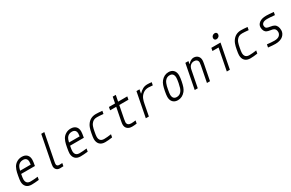

<svg xmlns="http://www.w3.org/2000/svg" viewBox="230 -2725 6874 4533"><g transform="rotate(-30 3666.5 -458.5)"><path d="M515.6 -485Q515.6 -540.4 486.7 -569.7Q457.7 -599 400.4 -599Q353.5 -599 316.4 -578.1Q279.3 -557.3 257.8 -520.2Q238.3 -489.6 219.4 -411.5H508.5Q515.6 -459 515.6 -485ZM184.2 -196Q184.2 -67.7 309.9 -67.7Q386.1 -67.7 507.8 -81.4L492.8 -3.3Q372.4 10.4 294.9 10.4Q199.9 10.4 149.7 -41.3Q99.6 -93.1 99.6 -182.3Q99.6 -225.9 119.8 -333.3Q129.6 -384.8 136.1 -413.7Q142.6 -442.7 155.6 -480.5Q168.6 -518.2 184.9 -546.2Q218.1 -604.2 278.6 -640.6Q339.2 -677.1 415.4 -677.1Q501.3 -677.1 550.5 -629.6Q599.6 -582 599.6 -495.4Q599.6 -443.4 578.1 -333.3H203.1Q184.2 -233.7 184.2 -196Z M1020.8 -132.2Q1020.8 -67.7 1088.5 -67.7Q1132.2 -67.7 1172.5 -71L1157.6 7.2Q1095.7 10.4 1067.1 10.4Q1003.9 10.4 970.1 -25.4Q936.2 -61.2 936.2 -117.8Q936.2 -138 944 -181.6L1087.2 -916.7H1170.6L1027.3 -181.6Q1020.8 -147.8 1020.8 -132.2Z M1849 -485Q1849 -540.4 1820 -569.7Q1791 -599 1733.7 -599Q1686.8 -599 1649.7 -578.1Q1612.6 -557.3 1591.1 -520.2Q1571.6 -489.6 1552.7 -411.5H1841.8Q1849 -459 1849 -485ZM1517.6 -196Q1517.6 -67.7 1643.2 -67.7Q1719.4 -67.7 1841.1 -81.4L1826.2 -3.3Q1705.7 10.4 1628.3 10.4Q1533.2 10.4 1483.1 -41.3Q1432.9 -93.1 1432.9 -182.3Q1432.9 -225.9 1453.1 -333.3Q1462.9 -384.8 1469.4 -413.7Q1475.9 -442.7 1488.9 -480.5Q1502 -518.2 1518.2 -546.2Q1551.4 -604.2 1612 -640.6Q1672.5 -677.1 1748.7 -677.1Q1834.6 -677.1 1883.8 -629.6Q1932.9 -582 1932.9 -495.4Q1932.9 -443.4 1911.5 -333.3H1536.5Q1517.6 -233.7 1517.6 -196Z M2119.8 -333.3Q2129.6 -382.8 2136.4 -410.8Q2143.2 -438.8 2156.6 -475.6Q2169.9 -512.4 2188.2 -541Q2273.4 -677.1 2434.9 -677.1Q2500.7 -677.1 2608.7 -666L2593.8 -587.9Q2484.4 -599 2419.9 -599Q2363.9 -599 2326.5 -577.8Q2289.1 -556.6 2260.4 -513.7Q2245.4 -491.5 2233.7 -457.7Q2222 -423.8 2217.1 -401.7Q2212.2 -379.6 2203.1 -333.3Q2184.9 -240.9 2184.9 -200.5Q2184.9 -67.7 2316.4 -67.7Q2391.9 -67.7 2508.5 -84.6L2493.5 -6.5Q2378.3 10.4 2301.4 10.4Q2201.8 10.4 2151 -42.6Q2100.3 -95.7 2100.3 -186.8Q2100.3 -233.1 2119.8 -333.3Z M2944.7 -160.2Q2944.7 -113.9 2973.3 -90.8Q3002 -67.7 3053.4 -67.7Q3099.6 -67.7 3173.8 -77.5L3158.9 0.7Q3086.6 10.4 3031.9 10.4Q2953.1 10.4 2906.2 -30.3Q2859.4 -71 2859.4 -143.2Q2859.4 -175.8 2871.1 -234.4L2939.5 -584.6H2772.8L2788.4 -666.7H2955.1L2987.6 -833.3H3071L3038.4 -666.7H3288.4L3272.8 -584.6H3022.8L2955.7 -240.9Q2944.7 -182.9 2944.7 -160.2Z M3824.9 -599Q3736.3 -599 3675.8 -551.4Q3643.9 -526.7 3621.1 -496.4Q3598.3 -466.1 3585 -430Q3571.6 -393.9 3565.4 -370.4Q3559.2 -347 3552.1 -309.2L3492.2 0H3408.9L3538.4 -666.7H3621.7L3601.6 -563.2H3608.1Q3659.5 -618.5 3714.2 -647.8Q3768.9 -677.1 3839.8 -677.1Q3888 -677.1 3955.7 -668.6L3940.1 -590.5Q3872.4 -599 3824.9 -599Z M4281.9 10.4Q4197.3 10.4 4148.8 -40.7Q4100.3 -91.8 4100.3 -181Q4100.3 -233.1 4119.8 -333.3Q4136.1 -417.3 4155.6 -474.3Q4175.1 -531.2 4208.3 -572.9Q4293.6 -677.1 4415.4 -677.1Q4499.3 -677.1 4547.9 -625.7Q4596.4 -574.2 4596.4 -485.7Q4596.4 -426.4 4578.1 -333.3Q4561.8 -250 4542 -192.7Q4522.1 -135.4 4488.9 -93.8Q4403.6 10.4 4281.9 10.4ZM4512.4 -471.4Q4512.4 -531.9 4485 -565.4Q4457.7 -599 4400.4 -599Q4322.9 -599 4273.4 -535.2Q4254.6 -511.1 4240.6 -474.9Q4226.6 -438.8 4219.7 -410.5Q4212.9 -382.2 4203.1 -333.3Q4184.2 -233.7 4184.2 -195.3Q4184.2 -134.8 4211.9 -101.2Q4239.6 -67.7 4296.9 -67.7Q4374.3 -67.7 4423.8 -131.5Q4450.5 -165.4 4465.5 -213.2Q4480.5 -261.1 4494.8 -333.3Q4512.4 -426.4 4512.4 -471.4Z M5169.3 -505.2Q5169.3 -549.5 5141.6 -574.2Q5113.9 -599 5067.1 -599Q5005.9 -599 4963.5 -558.6Q4946.6 -542.3 4935.5 -520.2Q4924.5 -498 4920.2 -480.8Q4916 -463.5 4908.9 -427.7L4825.5 0H4742.2L4871.7 -666.7H4955.1L4940.8 -593.8H4947.3Q4979.2 -631.5 5018.9 -654.3Q5058.6 -677.1 5095.1 -677.1Q5167.3 -677.1 5210.6 -634.4Q5253.9 -591.8 5253.9 -521.5Q5253.9 -490.2 5242.2 -427.7L5158.9 0H5075.5L5158.9 -427.7Q5169.3 -481.1 5169.3 -505.2Z M5729.2 -837.9Q5729.2 -877 5755.9 -902Q5782.6 -927.1 5818.4 -927.1Q5845.7 -927.1 5862.3 -911.5Q5878.9 -895.8 5878.9 -870.4Q5878.9 -831.4 5852.2 -806.3Q5825.5 -781.2 5789.7 -781.2Q5762.4 -781.2 5745.8 -796.9Q5729.2 -812.5 5729.2 -837.9ZM5617.2 0 5731.8 -588.5H5565.1L5580.1 -666.7H5830.1L5700.5 0Z M6078.1 -333.3Q6087.9 -382.8 6094.7 -410.8Q6101.6 -438.8 6114.9 -475.6Q6128.3 -512.4 6146.5 -541Q6231.8 -677.1 6393.2 -677.1Q6459 -677.1 6567.1 -666L6552.1 -587.9Q6442.7 -599 6378.3 -599Q6322.3 -599 6284.8 -577.8Q6247.4 -556.6 6218.8 -513.7Q6203.8 -491.5 6192.1 -457.7Q6180.3 -423.8 6175.5 -401.7Q6170.6 -379.6 6161.5 -333.3Q6143.2 -240.9 6143.2 -200.5Q6143.2 -67.7 6274.7 -67.7Q6350.3 -67.7 6466.8 -84.6L6451.8 -6.5Q6336.6 10.4 6259.8 10.4Q6160.2 10.4 6109.4 -42.6Q6058.6 -95.7 6058.6 -186.8Q6058.6 -233.1 6078.1 -333.3Z M6942.7 10.4Q6869.1 10.4 6742.8 -3.9L6757.8 -82Q6878.3 -67.7 6957.7 -67.7Q7008.5 -67.7 7045.2 -80.7Q7082 -93.8 7100.6 -114.9Q7119.1 -136.1 7127.3 -157.2Q7135.4 -178.4 7135.4 -200.5Q7135.4 -275.4 7085.3 -304.7Q7058.6 -320.3 6997.7 -328.1Q6936.8 -335.9 6905.6 -351.6Q6868.5 -367.2 6847.3 -407.2Q6826.2 -447.3 6826.2 -505.2Q6826.2 -577.5 6891.6 -627.3Q6957 -677.1 7079.4 -677.1Q7150.4 -677.1 7281.2 -663.4L7266.3 -585.3Q7134.1 -599 7064.5 -599Q6982.4 -599 6946 -571.3Q6909.5 -543.6 6909.5 -505.2Q6909.5 -442.1 6951.2 -424.5Q6975.9 -412.1 7039.4 -403.3Q7102.9 -394.5 7139.3 -373.7Q7218.7 -327.5 7218.7 -200.5Q7218.7 -160.2 7201.2 -122.7Q7183.6 -85.3 7150.7 -55.3Q7117.8 -25.4 7063.8 -7.5Q7009.8 10.4 6942.7 10.4Z"/></g></svg>

Font: TypoPRO Monoid
Style: Italic
Weight: 400
Width: 4
Italic angle: -11°
Monospace: yes
Version: Version 0.61